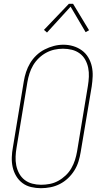

<svg xmlns="http://www.w3.org/2000/svg" viewBox="-20 -981 540 1009"><path d="M195 8Q169 8 143.5 2Q118 -4 98 -19Q78 -34 65 -56Q52 -78 46.5 -103Q41 -128 42 -155Q43 -182 48 -208L105 -553Q109 -578 117 -602.5Q125 -627 138.5 -649.5Q152 -672 171.5 -690.5Q191 -709 214.5 -721Q238 -733 263 -739.5Q288 -746 313 -746Q340 -746 365 -738.5Q390 -731 410.5 -716Q431 -701 444 -679Q457 -657 462.5 -632Q468 -607 467 -580.5Q466 -554 462 -527L404 -182Q400 -157 392.5 -132.5Q385 -108 371 -85.5Q357 -63 337.5 -44.5Q318 -26 294.5 -14Q271 -2 245.5 3Q220 8 195 8ZM196 -10Q219 -10 242 -14.5Q265 -19 286 -30.5Q307 -42 325 -59Q343 -76 355 -97Q367 -118 374 -140Q381 -162 385 -185L442 -530Q446 -554 447 -578Q448 -602 443.5 -624.5Q439 -647 428 -667Q417 -687 398.5 -700.5Q380 -714 357.5 -719.5Q335 -725 311 -725Q288 -725 265.5 -720Q243 -715 222 -703.5Q201 -692 183.5 -675Q166 -658 154 -637.5Q142 -617 135 -595Q128 -573 124 -550L67 -205Q63 -182 62 -158Q61 -134 65.5 -111.5Q70 -89 81 -69Q92 -49 109.5 -35.5Q127 -22 149.5 -16Q172 -10 196 -10ZM227 -810 211 -824 342 -961H364L448 -822L430 -812L351 -946Z"/></svg>

Font: Iosevka Slab Thin Oblique
Style: Regular
Weight: 100
Italic angle: -9°
Monospace: yes
Designer: Belleve Invis
Foundry: Belleve Invis
Version: Version 11.1.0; ttfautohint (v1.8.3)